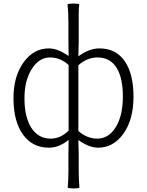

<svg xmlns="http://www.w3.org/2000/svg" viewBox="-20 -820 830 1083"><path d="M395 243Q365 243 362 238Q366 192 366 144V50L367 -31Q314 13 256 13Q164 13 111 -59Q56 -134 56 -266Q56 -392 115 -471Q171 -547 256 -547Q306 -547 367 -504L366 -583V-689Q366 -752 361 -795Q365 -800 395 -800Q425 -800 427 -795Q424 -776 424 -742V-689V-583L422 -502Q482 -547 541 -547Q635 -547 685 -473Q733 -401 733 -275Q733 -143 674 -63Q618 13 533 13Q483 13 422 -30L424 50V144Q424 192 428 238Q425 243 395 243ZM266 -38Q321 -38 367 -83V-268V-453Q321 -496 262 -496Q200 -496 159 -430.5Q118 -365 118 -266Q118 -161 156 -100Q196 -38 266 -38ZM528 -38Q593 -38 633 -103Q673 -168 673 -275Q673 -377 640 -434Q603 -496 530 -496Q472 -496 422 -452V-266V-81Q471 -38 528 -38Z"/></svg>

Font: GenSekiGothic TW L
Style: Regular
Weight: 300
Version: Version 1.501;PS 1;hotconv 16.6.51;makeotf.lib2.5.65220